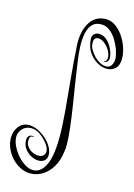

<svg xmlns="http://www.w3.org/2000/svg" viewBox="-367 -940 989 1414"><g transform="rotate(15 127.0 -233.0)"><path d="M12 388Q-28 388 -65 369.5Q-102 351 -130.5 320Q-159 289 -176 250.5Q-193 212 -193 172Q-193 119 -164 82.5Q-135 46 -87 46Q-55 46 -21 61.5Q13 77 42.5 103Q72 129 90.5 160.5Q109 192 109 224Q108 253 90 267Q72 281 47 281Q19 281 -10.5 266Q-40 251 -60.5 223Q-81 195 -81 157Q-81 141 -72 128.5Q-63 116 -41 117Q-31 118 -30.5 119.5Q-30 121 -38 122Q-57 121 -60.5 135Q-64 149 -64 158Q-64 185 -48 205Q-32 225 -9 235.5Q14 246 35 246Q60 246 73 233.5Q86 221 86 202Q86 173 59 140Q32 107 0 85Q-31 64 -66 64Q-106 64 -131.5 91Q-157 118 -157 153Q-157 185 -140.5 220.5Q-124 256 -97 287.5Q-70 319 -38 339Q-6 359 26 359Q46 359 64 350Q82 341 98 321Q129 281 140.5 218.5Q152 156 152 75Q152 -14 142.5 -122Q133 -230 121 -353.5Q109 -477 101 -611Q100 -618 100 -624.5Q100 -631 100 -637Q100 -727 138 -788Q176 -849 249 -854Q290 -857 326 -834Q362 -811 389 -772.5Q416 -734 431.5 -689Q447 -644 447 -603Q447 -551 420.5 -526.5Q394 -502 356 -502Q322 -502 285.5 -522Q249 -542 221 -580Q207 -599 199.5 -621.5Q192 -644 189.5 -662Q187 -680 187 -685Q187 -711 201 -723.5Q215 -736 236 -736Q265 -736 287.5 -719.5Q310 -703 326 -678.5Q342 -654 350.5 -628.5Q359 -603 359 -585Q359 -571 352.5 -560Q346 -549 331 -549Q323 -549 322 -551.5Q321 -554 326 -554Q337 -554 341 -563Q345 -572 345 -582Q345 -609 328.5 -637Q312 -665 288 -684Q264 -703 239 -703Q225 -703 216 -693.5Q207 -684 207 -662Q207 -649 211 -632.5Q215 -616 230 -596Q250 -565 282.5 -541.5Q315 -518 346 -518Q375 -518 387.5 -540Q400 -562 400 -587Q400 -611 388.5 -647.5Q377 -684 355.5 -721Q334 -758 303.5 -783Q273 -808 235 -808Q191 -808 166.5 -781.5Q142 -755 133 -710Q124 -665 126 -609Q128 -561 138 -489.5Q148 -418 161.5 -334Q175 -250 188 -166Q201 -82 209.5 -8Q218 66 218 117Q218 132 217 144Q216 156 214 166Q206 236 176 286Q146 336 103 362Q60 388 12 388Z"/></g></svg>

Font: Festive
Style: Regular
Weight: 400
Designer: Robert E. Leuschke
Foundry: Robert E. Leuschke
Version: Version 1.101; ttfautohint (v1.8.3)